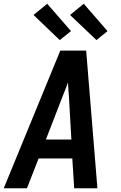

<svg xmlns="http://www.w3.org/2000/svg" viewBox="-26 -1005 646 1025"><path d="M-6 0 296 -735H434L494 0H370L360 -159H180L118 0ZM355 -260 342 -490Q340 -509 339 -527.5Q338 -546 337 -565Q330 -546 323 -527.5Q316 -509 308 -490L219 -260ZM489 -791 348 -925 421 -985 548 -839ZM293 -791 153 -925 226 -985 353 -839Z"/></svg>

Font: Iosevka Aile
Style: Bold Italic
Weight: 700
Italic angle: -9°
Designer: Belleve Invis
Foundry: Belleve Invis
Version: Version 28.0.1; ttfautohint (v1.8.4)